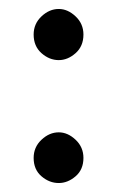

<svg xmlns="http://www.w3.org/2000/svg" viewBox="-20 -408 261 428"><path d="M55 -56Q55 -80 72.5 -96.5Q90 -113 111 -113Q131 -113 148.5 -96.5Q166 -80 166 -56Q166 -30 148.5 -15Q131 0 111 0Q90 0 72.5 -15Q55 -30 55 -56ZM55 -331Q55 -355 72.5 -371.5Q90 -388 111 -388Q131 -388 148.5 -371.5Q166 -355 166 -331Q166 -305 148.5 -289.5Q131 -274 111 -274Q90 -274 72.5 -289.5Q55 -305 55 -331Z"/></svg>

Font: JosefinSans
Style: SemiBold
Weight: 600
Designer: Santiago Orozco
Foundry: Typemade
Version: Version 1.0 ; ttfautohint (v1.3)